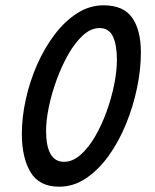

<svg xmlns="http://www.w3.org/2000/svg" viewBox="-20 -689 584 725"><path d="M203.5 16Q128 16 95.2 -39Q62.5 -94 62.5 -183.5Q62.5 -246.5 77.5 -314.2Q92.5 -382 120.2 -445Q148 -508 186.5 -558.8Q225 -609.5 271.8 -639.2Q318.5 -669 371 -669Q446 -669 479 -622.2Q512 -575.5 512 -491Q512 -426 497.2 -355.8Q482.5 -285.5 455.2 -219.2Q428 -153 389.8 -100Q351.5 -47 304.5 -15.5Q257.5 16 203.5 16ZM221.5 -78Q254 -78 284 -104.2Q314 -130.5 339 -173.5Q364 -216.5 382.5 -267.8Q401 -319 411.2 -370Q421.5 -421 421.5 -462.5Q421.5 -519 406.5 -551Q391.5 -583 356 -583Q323.5 -583 293.5 -555.8Q263.5 -528.5 238.2 -484.2Q213 -440 194 -388Q175 -336 164.5 -285.5Q154 -235 154 -196Q154 -78 221.5 -78Z"/></svg>

Font: Grandstander
Style: Italic
Weight: 400
Italic angle: -15°
Designer: Tyler Finck
Foundry: Etcetera Type Co
Version: Version 1.200; ttfautohint (v1.8.3)